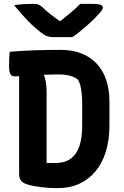

<svg xmlns="http://www.w3.org/2000/svg" viewBox="-20 -968 640 993"><path d="M354 -776Q343 -776 324.5 -776Q306 -776 288 -776Q270 -776 258 -776Q239 -776 225 -780.5Q211 -785 190 -801Q177 -811 160 -826Q143 -841 125 -859.5Q107 -878 88.5 -899Q70 -920 53 -941Q75 -945 101.5 -946.5Q128 -948 154 -948Q171 -948 180.5 -943.5Q190 -939 199 -931Q216 -914 241.5 -894Q267 -874 309 -843L255 -860Q272 -860 288.5 -860Q305 -860 322 -860L269 -841Q313 -875 344 -901Q375 -927 395 -948H455Q477 -948 489 -946Q501 -944 506.5 -940Q512 -936 512 -930Q512 -925 508 -917Q504 -909 489 -894Q477 -880 460.5 -864Q444 -848 425.5 -832Q407 -816 389 -801.5Q371 -787 354 -776ZM546 -319Q546 -244 527.5 -184Q509 -124 474 -82Q439 -40 390 -17.5Q341 5 279 5Q260 5 239 4Q218 3 197 0.5Q176 -2 157 -5.5Q138 -9 123.5 -13.5Q109 -18 100 -23Q90 -30 84.5 -40.5Q79 -51 79 -64Q79 -133 79 -202Q79 -271 79 -340Q79 -409 79 -478Q79 -547 79 -617H213L203 -591Q212 -571 216.5 -547.5Q221 -524 221 -497Q221 -451 221 -404Q221 -357 221 -311Q221 -265 221 -218.5Q221 -172 221 -125Q228 -125 236 -125Q244 -125 252 -125Q260 -125 268 -125Q314 -125 344.5 -146.5Q375 -168 390 -210.5Q405 -253 405 -315V-431Q405 -461 402.5 -484.5Q400 -508 395.5 -526Q391 -544 382 -557Q371 -566 356.5 -571.5Q342 -577 325 -580Q308 -583 287 -583Q249 -583 215 -581.5Q181 -580 151.5 -578Q122 -576 97.5 -574.5Q73 -573 53 -573Q45 -573 39 -578Q33 -583 30 -594Q27 -605 27 -621Q27 -642 27.5 -661.5Q28 -681 30 -700Q61 -703 94 -705Q127 -707 160.5 -708Q194 -709 228.5 -709.5Q263 -710 296 -710Q353 -710 399 -692.5Q445 -675 478 -641Q511 -607 528.5 -557Q546 -507 546 -443Z"/></svg>

Font: Rec Mono Semicasual
Style: Bold
Weight: 700
Version: Version 1.085; ttfautohint (v1.8.4.7-5d5b)